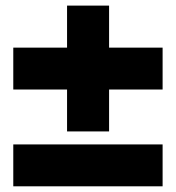

<svg xmlns="http://www.w3.org/2000/svg" viewBox="-20 -593 621 678"><path d="M365.2 -424.8H554.2V-276.9H365.2V-128.9H216.8V-276.9H26.9V-424.8H216.8V-573.2H365.2ZM554.2 -83V64.9H26.9V-83Z"/></svg>

Font: Overused Grotesk ExtraBold
Style: Regular
Weight: 800
Version: Version 0.002